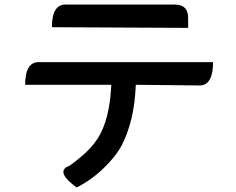

<svg xmlns="http://www.w3.org/2000/svg" viewBox="-20 -772 1040 847"><path d="M209 -652Q209 -752 269 -752H750Q810 -752 810 -693V-649L209 -652ZM91 -398Q91 -498 151 -498H920Q920 -395 860 -395L579 -398Q573 -239 517 -131Q489 -79 435 -28Q382 23 318 55Q226 -12 279 -38Q282 -35 331 -75Q381 -115 411 -161Q464 -244 471 -398H91Z"/></svg>

Font: Swei Half Moon CJK SC
Style: Medium
Weight: 500
Version: Version 2.071